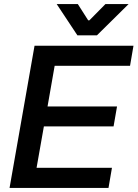

<svg xmlns="http://www.w3.org/2000/svg" viewBox="-20 -925 677 945"><path d="M150 -700H637L620 -601H249L214 -401H556L539 -303H196L160 -99H531L514 0H27ZM259 -905H363L414 -825H420L499 -905H613L457 -751H361Z"/></svg>

Font: Chakra Petch SemiBold
Style: Italic
Weight: 600
Italic angle: -10°
Designer: Katatrad Aksorn Co.,Ltd.
Foundry: Cadson Demak Co.,Ltd.
Version: Version 1.000; ttfautohint (v1.6)